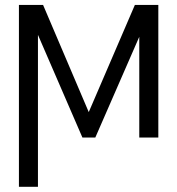

<svg xmlns="http://www.w3.org/2000/svg" viewBox="-20 -550 707 768"><path d="M519.5 -530.3H613.3V0H537.1V-402.8L361.3 0H309.6L131.8 -410.6V197.3H55.7V-530.3H152.3L335 -101.6Z"/></svg>

Font: Pretendard Light
Style: Regular
Weight: 300
Designer: Base glyphs from Inter by Rasmus Andersson; Hangeul glyphs from Noto Sans CJK(Source Han Sans) by Jang Soo-young and Kan
Foundry: Kil Hyung-jin
Version: Version 1.309